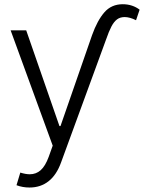

<svg xmlns="http://www.w3.org/2000/svg" viewBox="-20 -671 668 891"><path d="M56.6 188.5 74.2 129.9Q99.1 137.7 118.2 137.7Q147.5 137.7 168.9 118.7Q190.4 99.6 206.1 56.6L224.6 4.9L29.3 -530.3H101.6L255.9 -85.9H260.7L407.2 -507.8Q431.6 -576.2 464.4 -613.8Q497.1 -651.4 549.8 -651.4Q572.3 -651.4 592.3 -644.8Q612.3 -638.2 627.9 -626L611.3 -577.1Q582 -591.8 558.6 -591.8Q537.6 -591.8 523.2 -581.1Q508.8 -570.3 497.1 -548.1Q485.4 -525.9 471.7 -486.3L263.7 82Q242.7 140.6 205.6 169.9Q168.5 199.2 117.2 199.2Q84.5 199.2 56.6 188.5Z"/></svg>

Font: Pretendard GOV Light
Style: Regular
Weight: 300
Designer: Base glyphs from Inter by Rasmus Andersson; Hangeul glyphs from Noto Sans CJK(Source Han Sans) by Jang Soo-young and Kan
Foundry: Kil Hyung-jin
Version: Version 1.309